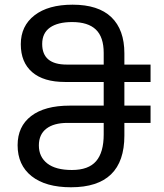

<svg xmlns="http://www.w3.org/2000/svg" viewBox="-20 -790 702 820"><path d="M283.2 9.8Q174.8 9.8 115 -37.6Q55.2 -85 55.2 -169.9Q55.2 -250 113 -294.4Q170.9 -338.9 277.8 -338.9H422.9V-439.9H257.8Q166 -439.9 117.4 -481.9Q68.8 -523.9 68.8 -601.1Q68.8 -679.2 127.4 -724.6Q186 -770 290 -770Q399.9 -770 455.6 -716.6Q511.2 -663.1 511.2 -562V-514.2H623V-439.9H511.2V-338.9H623V-265.1H511.2V-210.9Q511.2 9.8 283.2 9.8ZM265.1 -514.2H422.9V-564Q422.9 -631.8 389.4 -663.8Q356 -695.8 288.1 -695.8Q227.1 -695.8 193.6 -672.4Q160.2 -648.9 160.2 -602.1Q160.2 -514.2 265.1 -514.2ZM287.1 -64Q357.9 -64 390.4 -101.6Q422.9 -139.2 422.9 -215.8V-265.1H268.1Q210 -265.1 178 -240.5Q146 -215.8 146 -168.9Q146 -120.1 181.9 -92Q217.8 -64 287.1 -64Z"/></svg>

Font: Kurinto Seri
Style: Regular
Weight: 400
Designer: Kurinto was developed by Clint Goss from a range of fonts that are compatible with the SIL Open Font License Version 1.1
Foundry: Clinton F. Goss
Version: Version 2.196; July 25, 2020